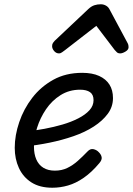

<svg xmlns="http://www.w3.org/2000/svg" viewBox="-20 -860 622 899"><path d="M225 19Q166 19 127 -6Q88 -31 68.5 -73.5Q49 -116 49 -168Q49 -226 70 -288Q91 -350 131 -402Q171 -454 229.5 -486.5Q288 -519 365 -519Q412 -519 444 -504.5Q476 -490 492.5 -464Q509 -438 509 -401Q509 -360 484.5 -327Q460 -294 419 -267.5Q378 -241 324.5 -222.5Q271 -204 212.5 -192Q154 -180 95 -174L107 -245Q146 -249 189 -257Q232 -265 273 -277Q314 -289 347 -306Q380 -323 399 -344Q418 -365 418 -391Q418 -417 401.5 -428.5Q385 -440 355 -440Q304 -440 263.5 -414.5Q223 -389 195.5 -348.5Q168 -308 153.5 -261.5Q139 -215 139 -173Q139 -139 150 -113.5Q161 -88 183 -74.5Q205 -61 237 -61Q269 -61 295 -73.5Q321 -86 344 -106.5Q367 -127 390 -151Q403 -165 418 -161.5Q433 -158 443 -147Q454 -136 456 -123.5Q458 -111 445 -96Q409 -53 372 -27.5Q335 -2 298.5 8.5Q262 19 225 19ZM256 -610Q243 -610 233.5 -621Q224 -632 224 -644Q224 -653 228 -659Q232 -665 236 -669L394 -818Q408 -831 422 -835.5Q436 -840 452 -840Q465 -840 476.5 -833.5Q488 -827 494 -814L576 -661Q580 -654 581 -649Q582 -644 582 -639Q582 -627 567.5 -618.5Q553 -610 543 -610Q533 -610 527.5 -615Q522 -620 517 -626L431 -739L284 -625Q278 -621 271 -615.5Q264 -610 256 -610Z"/></svg>

Font: Playwrite AU TAS
Style: Regular
Weight: 400
Designer: Veronika Burian, José Scaglione
Foundry: TypeTogether
Version: Version 1.002